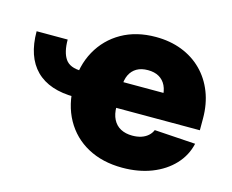

<svg xmlns="http://www.w3.org/2000/svg" viewBox="-82 -655 944 781"><g transform="rotate(15 389.5 -264.5)"><path d="M228.5 -217.3Q121.1 -217.3 65.4 -272.9Q9.8 -328.6 9.8 -435.5H140.6Q140.6 -382.3 159.7 -354.5Q178.7 -326.7 228.5 -326.7ZM489.3 10.7Q405.8 10.7 343.3 -23.2Q280.8 -57.1 246.3 -119.1Q211.9 -181.2 211.9 -263.7Q211.9 -345.2 246.3 -407.2Q280.8 -469.2 342 -503.9Q403.3 -538.6 484.9 -538.6Q545.4 -538.6 595 -519.3Q644.5 -500 680.4 -464.1Q716.3 -428.2 735.8 -378.4Q755.4 -328.6 755.4 -267.1V-218.3H271V-326.7H665L574.7 -306.2Q574.7 -336.4 564.7 -357.2Q554.7 -377.9 535.6 -388.9Q516.6 -399.9 488.8 -399.9Q460.9 -399.9 441.9 -388.9Q422.9 -377.9 412.8 -357.2Q402.8 -336.4 402.8 -306.2V-223.6Q402.8 -191.9 414.1 -169.9Q425.3 -147.9 446 -137Q466.8 -126 495.1 -126Q515.6 -126 532.2 -131.3Q548.8 -136.7 560.5 -147Q572.3 -157.2 578.1 -171.4L751 -160.2Q739.7 -109.4 703.6 -70.8Q667.5 -32.2 612.5 -10.7Q557.6 10.7 489.3 10.7Z"/></g></svg>

Font: Inter 24pt Black
Style: Regular
Weight: 900
Designer: Rasmus Andersson
Foundry: rsms
Version: Version 4.001;git-66647c0bb